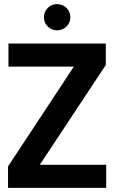

<svg xmlns="http://www.w3.org/2000/svg" viewBox="-20 -911 554 931"><path d="M19 0V-104L338 -588H21V-700H493V-596L173 -112H495V0ZM256 -764Q230 -764 211.5 -782.5Q193 -801 193 -827Q193 -854 211.5 -872.5Q230 -891 256 -891Q284 -891 302.5 -872.5Q321 -854 321 -827Q321 -801 302.5 -782.5Q284 -764 256 -764Z"/></svg>

Font: DM Sans 36pt
Style: Bold
Weight: 700
Version: Version 4.004;gftools[0.9.30]